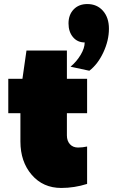

<svg xmlns="http://www.w3.org/2000/svg" viewBox="-20 -910 559 950"><path d="M81 -210V-350H21V-520H91L111 -660H311V-520H411V-350H311V-240Q311 -213 326 -196.5Q341 -180 366 -180Q388 -180 411 -185V0Q348 20 283 20Q193 20 137 -45Q81 -110 81 -210ZM399 -700Q363 -700 341 -726.5Q319 -753 319 -794Q319 -837 344.5 -863.5Q370 -890 412 -890Q460 -890 489.5 -856.5Q519 -823 519 -768Q519 -710 491.5 -651Q464 -592 422 -560L329 -580Q359 -605 379 -638.5Q399 -672 399 -700Z"/></svg>

Font: Metropolitano Black
Style: Regular
Weight: 900
Designer: Fonts by Alex Slobzheninov & Chris M. Simpson / Changes by Cristiano Sobral
Foundry: Fonts by Alex Slobzheninov & Chris M. Simpson / Changes by Cristiano Sobral
Version: Version 1.00;August 30, 2020;FontCreator 13.0.0.2681 64-bit